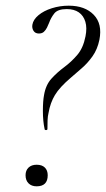

<svg xmlns="http://www.w3.org/2000/svg" viewBox="-20 -645 373 676"><path d="M137 -191Q131 -219 131 -254Q131 -289 135 -310Q141 -346 161 -368Q181 -390 206 -408.5Q231 -427 252 -451.5Q273 -476 281 -517Q287 -547 280.5 -568.5Q274 -590 257.5 -601.5Q241 -613 215 -613Q183 -613 171 -597.5Q159 -582 153 -565Q150 -557 145.5 -548Q141 -539 134.5 -533Q128 -527 117 -527Q104 -527 98 -536.5Q92 -546 94 -558Q97 -576 115.5 -591.5Q134 -607 162.5 -616Q191 -625 222 -625Q279 -625 310 -593Q341 -561 330 -505Q323 -471 305.5 -446.5Q288 -422 267.5 -404.5Q247 -387 230 -372Q190 -338 173.5 -310.5Q157 -283 151 -248Q148 -236 147.5 -221.5Q147 -207 147 -191Q147 -187 142 -187Q137 -187 137 -191ZM109 11Q91 11 80.5 0.5Q70 -10 70 -28Q70 -45 80.5 -55Q91 -65 109 -65Q128 -65 138 -55Q148 -45 148 -28Q148 11 109 11Z"/></svg>

Font: Cormorant Light
Style: Italic
Weight: 300
Italic angle: -10°
Designer: Christian Thalmann (Catharsis Fonts)
Foundry: Catharsis Fonts
Version: Version 4.000